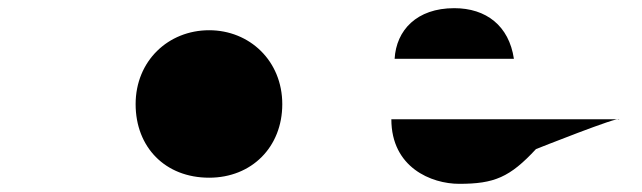

<svg xmlns="http://www.w3.org/2000/svg" viewBox="-20 -640 1572 470"><path d="M1496 -348C1498 -357 1292 -275 1292 -275C1228 -206 1190 -190 1104 -190C1036 -190 938 -230 938 -348ZM946 -496C950 -566 1000 -620 1092 -620C1170 -620 1226 -577 1238 -496ZM312 -385C312 -491 392 -566 492 -566C591 -566 671 -491 671 -385C671 -280 596 -205 492 -205C384 -205 312 -280 312 -385Z"/></svg>

Font: Hussar Dziwak
Style: Regular
Weight: 400
Version: Version 1.022